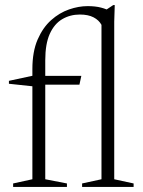

<svg xmlns="http://www.w3.org/2000/svg" viewBox="-20 -733 562 753"><path d="M157.5 -30 242.5 -13.5V0H31.5V-13.5L107 -30V-462Q107 -530.5 127.5 -577.8Q148 -625 180.5 -654Q213 -683 250.8 -696Q288.5 -709 323.5 -709Q354 -709 376.2 -703.2Q398.5 -697.5 416.5 -687L381 -684.5L424 -713H430L428 -648V-30L504 -13.5V0H302V-13.5L378 -30V-635.5Q368 -654 347 -665Q326 -676 293 -676Q255 -676 224 -657.8Q193 -639.5 175.2 -600.2Q157.5 -561 157.5 -496.5ZM299 -435.5 291.5 -401H129.5L108.5 -394.5L15 -404.5V-416L115 -437.5L128.5 -435.5Z"/></svg>

Font: Newsreader 24pt Light
Style: Regular
Weight: 300
Designer: Hugues Gentile
Foundry: Production Type
Version: Version 1.003